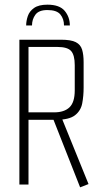

<svg xmlns="http://www.w3.org/2000/svg" viewBox="-20 -790 428 822"><path d="M183 -770Q235 -770 257 -743.5Q279 -717 279 -681H254Q254 -709 238.5 -728Q223 -747 183 -747Q146 -747 131.5 -727Q117 -707 117 -681H92Q92 -700 99 -721Q106 -742 126 -756Q146 -770 183 -770ZM63 -620H241Q284 -620 304.5 -609.5Q325 -599 331.5 -577.5Q338 -556 338 -524V-415Q338 -379 332 -347.5Q326 -316 301 -296.5Q276 -277 219 -277H102V0H63ZM323 12 208 -280 235 -284 246 -281 249 -273 359 -2ZM212 -309Q255 -309 277.5 -330.5Q300 -352 300 -403V-511Q300 -554 284.5 -571.5Q269 -589 226 -589H102V-309Z"/></svg>

Font: Smooch Sans Thin Light
Style: Regular
Weight: 300
Version: Version 1.010